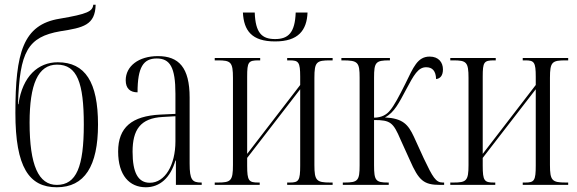

<svg xmlns="http://www.w3.org/2000/svg" viewBox="-20 -781 2438 811"><path d="M220 10C337 10 394 -79 394 -255C394 -434 340 -518 224 -518C142 -518 75 -460 58 -341H56C63 -563 97 -625 235 -649C332 -664 382 -675 384 -761H374C371 -733 350 -722 232 -702C77 -677 45 -558 45 -304C45 -74 103 10 220 10ZM220 0C143 0 105 -82 105 -263C105 -424 140 -508 221 -508C306 -508 334 -431 334 -255C334 -77 303 0 220 0Z M596 10C655 10 700 -30 721 -103H723V0H832V-10H830C792 -10 781 -21 781 -90V-369C781 -496 735 -544 647 -544C565 -544 511 -501 511 -442C511 -407 530 -391 561 -391C561 -498 586 -534 642 -534C698 -534 721 -497 721 -385V-300L657 -297C537 -291 479 -243 479 -141C479 -40 527 10 596 10ZM613 -9C563 -9 540 -52 540 -140C540 -232 572 -282 668 -287L721 -290V-184C721 -84 677 -9 613 -9Z M1142 -606C1240 -606 1276 -653 1279 -728H1229C1226 -643 1198 -616 1142 -616C1086 -616 1059 -642 1056 -728H1006C1010 -652 1043 -606 1142 -606ZM887 0H1077V-10H1071C1031 -10 1024 -17 1024 -81V-114L1248 -404V-82C1248 -18 1242 -10 1204 -10H1193V0H1385V-10H1375C1317 -10 1308 -18 1308 -84V-452C1308 -520 1317 -526 1375 -526H1385V-536H1193V-526H1204C1241 -526 1248 -519 1248 -457V-422L1024 -131V-457C1024 -519 1029 -526 1072 -526H1079V-536H887V-526H900C955 -526 964 -519 964 -452V-84C964 -17 955 -10 900 -10H887Z M1428 0H1622V-10H1619C1567 -10 1560 -18 1560 -83V-274C1629 -274 1641 -264 1672 -191L1711 -105C1749 -18 1770 0 1839 0H1856V-10H1850C1821 -10 1808 -32 1770 -112L1728 -204C1704 -255 1682 -281 1606 -285C1646 -306 1666 -348 1695 -402C1728 -464 1746 -497 1780 -497C1806 -497 1821 -482 1822 -447C1839 -449 1851 -461 1851 -488C1851 -517 1833 -542 1795 -542C1743 -542 1726 -496 1692 -427C1666 -375 1645 -335 1627 -314C1614 -298 1593 -284 1560 -284V-453C1560 -518 1567 -526 1624 -526H1627V-536H1422V-526H1428C1492 -526 1499 -518 1499 -453V-83C1499 -18 1492 -10 1435 -10H1428Z M1882 0H2072V-10H2066C2026 -10 2019 -17 2019 -81V-114L2243 -404V-82C2243 -18 2237 -10 2199 -10H2188V0H2380V-10H2370C2312 -10 2303 -18 2303 -84V-452C2303 -520 2312 -526 2370 -526H2380V-536H2188V-526H2199C2236 -526 2243 -519 2243 -457V-422L2019 -131V-457C2019 -519 2024 -526 2067 -526H2074V-536H1882V-526H1895C1950 -526 1959 -519 1959 -452V-84C1959 -17 1950 -10 1895 -10H1882Z"/></svg>

Font: Noto Serif Display ExtraCondensed Light
Style: Regular
Weight: 300
Width: 2
Designer: Monotype Design Team
Foundry: Monotype Imaging Inc.
Version: Version 2.009